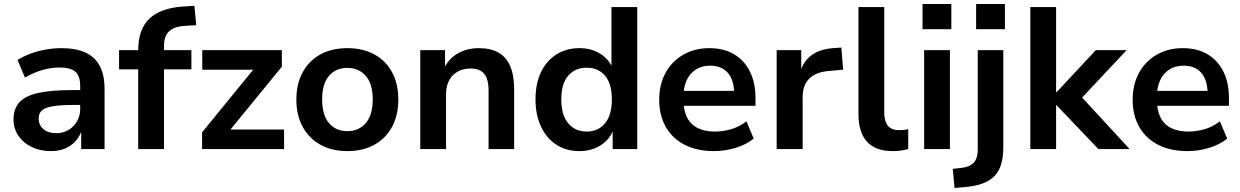

<svg xmlns="http://www.w3.org/2000/svg" viewBox="-20 -740 6157 953"><path d="M232 10Q179 10 137 -10.5Q95 -31 71 -66.5Q47 -102 47 -146Q47 -200 76 -232Q105 -264 169 -278.5Q233 -293 339 -293H393V-219H341Q294 -219 262 -215.5Q230 -212 210 -204.5Q190 -197 181 -184Q172 -171 172 -152Q172 -119 195.5 -99Q219 -79 260 -79Q293 -79 319.5 -94.5Q346 -110 362 -137.5Q378 -165 378 -199V-313Q378 -363 354 -384Q330 -405 276 -405Q235 -405 192 -393Q149 -381 104 -355L67 -442Q95 -460 131 -473.5Q167 -487 207 -494Q247 -501 284 -501Q356 -501 403.5 -479.5Q451 -458 475 -413Q499 -368 499 -297V0H383V-104H389Q380 -69 358.5 -43.5Q337 -18 305.5 -4Q274 10 232 10Z M666 0V-396H571V-491H703L666 -457V-490Q666 -595 722 -648Q778 -701 893 -708L945 -711L954 -615L902 -612Q863 -610 839.5 -598.5Q816 -587 805 -566Q794 -545 794 -511V-477L777 -491H930V-396H794V0Z M983 0V-83L1263 -426L1264 -394H984V-491H1379V-409L1096 -63L1095 -97H1390V0Z M1704 10Q1627 10 1570.5 -21.5Q1514 -53 1482.5 -110.5Q1451 -168 1451 -246Q1451 -324 1482.5 -381.5Q1514 -439 1570.5 -470Q1627 -501 1704 -501Q1781 -501 1838 -470Q1895 -439 1926 -381.5Q1957 -324 1957 -246Q1957 -168 1926 -110.5Q1895 -53 1838 -21.5Q1781 10 1704 10ZM1704 -89Q1761 -89 1795.5 -129Q1830 -169 1830 -247Q1830 -324 1795.5 -363.5Q1761 -403 1704 -403Q1647 -403 1613 -363.5Q1579 -324 1579 -247Q1579 -169 1613 -129Q1647 -89 1704 -89Z M2066 0V-491H2189V-393H2181Q2203 -446 2250 -473.5Q2297 -501 2356 -501Q2415 -501 2454 -479Q2493 -457 2512.5 -411.5Q2532 -366 2532 -297V0H2405V-291Q2405 -329 2395.5 -353Q2386 -377 2366 -388.5Q2346 -400 2315 -400Q2279 -400 2251.5 -384.5Q2224 -369 2209 -340.5Q2194 -312 2194 -274V0Z M2856 10Q2791 10 2742 -21.5Q2693 -53 2665.5 -111Q2638 -169 2638 -246Q2638 -325 2665 -381.5Q2692 -438 2741.5 -469.5Q2791 -501 2856 -501Q2917 -501 2961.5 -472Q3006 -443 3023 -395H3015V-705H3143V0H3021V-103H3027Q3010 -51 2964 -20.5Q2918 10 2856 10ZM2892 -87Q2949 -87 2983 -128Q3017 -169 3017 -246Q3017 -325 2983 -364.5Q2949 -404 2892 -404Q2835 -404 2800.5 -364.5Q2766 -325 2766 -246Q2766 -169 2800.5 -128Q2835 -87 2892 -87Z M3525 10Q3440 10 3379 -21Q3318 -52 3285 -109.5Q3252 -167 3252 -245Q3252 -321 3283.5 -378.5Q3315 -436 3371.5 -468.5Q3428 -501 3501 -501Q3572 -501 3623 -471Q3674 -441 3702 -385.5Q3730 -330 3730 -252V-215H3354V-289H3640L3624 -274Q3624 -342 3593 -378Q3562 -414 3505 -414Q3464 -414 3434 -395Q3404 -376 3388 -341Q3372 -306 3372 -258V-249Q3372 -194 3389.5 -158.5Q3407 -123 3442 -105Q3477 -87 3528 -87Q3569 -87 3610 -99Q3651 -111 3685 -138L3721 -52Q3684 -22 3631 -6Q3578 10 3525 10Z M3835 0V-491H3957V-372H3949Q3964 -432 4005.5 -464Q4047 -496 4114 -501L4156 -504L4165 -394L4088 -387Q4027 -381 3995.5 -348.5Q3964 -316 3964 -260V0Z M4412 10Q4325 10 4283 -37Q4241 -84 4241 -174V-705H4369V-181Q4369 -153 4377 -133Q4385 -113 4401.5 -103.5Q4418 -94 4442 -94Q4454 -94 4465.5 -95Q4477 -96 4488 -99V0Q4469 5 4451 7.5Q4433 10 4412 10Z M4559 -595V-720H4702V-595ZM4567 0V-491H4695V0Z M4825 -595V-720H4968V-595ZM4718 193 4709 98 4755 93Q4794 88 4813.5 67Q4833 46 4833 4V-491H4960V-10Q4960 39 4949.5 74.5Q4939 110 4916 134Q4893 158 4855 171.5Q4817 185 4764 189Z M5094 0V-705H5222V-282H5224L5419 -491H5572L5327 -230L5328 -281L5587 0H5432L5224 -218H5222V0Z M5875 10Q5790 10 5729 -21Q5668 -52 5635 -109.5Q5602 -167 5602 -245Q5602 -321 5633.5 -378.5Q5665 -436 5721.5 -468.5Q5778 -501 5851 -501Q5922 -501 5973 -471Q6024 -441 6052 -385.5Q6080 -330 6080 -252V-215H5704V-289H5990L5974 -274Q5974 -342 5943 -378Q5912 -414 5855 -414Q5814 -414 5784 -395Q5754 -376 5738 -341Q5722 -306 5722 -258V-249Q5722 -194 5739.5 -158.5Q5757 -123 5792 -105Q5827 -87 5878 -87Q5919 -87 5960 -99Q6001 -111 6035 -138L6071 -52Q6034 -22 5981 -6Q5928 10 5875 10Z"/></svg>

Font: Nunito Sans 11pt
Style: Bold
Weight: 700
Version: Version 3.101;gftools[0.9.27]